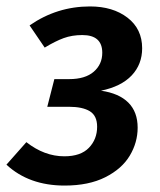

<svg xmlns="http://www.w3.org/2000/svg" viewBox="-31 -563 498 597"><path d="M411 -413Q411 -363 378.5 -328.5Q346 -294 283 -281Q339 -273 368 -244Q397 -215 397 -166Q397 -120 372.5 -79Q348 -38 296.5 -12Q245 14 170 14Q59 14 -11 -51L51 -121Q107 -77 169 -77Q220 -77 245.5 -103.5Q271 -130 271 -169Q271 -203 248.5 -217Q226 -231 183 -231H116L138 -317H184Q234 -317 260.5 -340Q287 -363 287 -399Q287 -454 225 -454Q193 -454 167 -444.5Q141 -435 108 -415L61 -484Q146 -543 249 -543Q320 -543 365.5 -508Q411 -473 411 -413Z"/></svg>

Font: Fira Sans Condensed Medium
Style: Italic
Weight: 500
Width: 3
Italic angle: -8°
Designer: bBox Type GmbH & Carrois Corporate GbR & Edenspiekermann AG
Foundry: bBox Type GmbH & Carrois Corporate GbR & Edenspiekermann AG
Version: Version 4.301